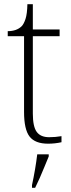

<svg xmlns="http://www.w3.org/2000/svg" viewBox="-20 -677 340 918"><path d="M210 10Q148 10 121.5 -24Q95 -58 95 -142V-504H17V-528Q59 -528 83 -551Q94 -562 102 -586.5Q110 -611 111 -657H137V-536H265V-504H137V-134Q137 -72 155.5 -46.5Q174 -21 215 -21Q245 -21 274 -26V3Q243 10 210 10ZM133 208Q141 171 147.5 133Q154 95 158 61H213V71Q204 92 193 119.5Q182 147 170 174Q158 201 148 221H133Z"/></svg>

Font: Noto Serif Tamil ExtraLight
Style: Italic
Weight: 200
Italic angle: -12°
Designer: Indian Type Foundry, Tom Grace, and the Monotype Design Team
Foundry: Monotype Imaging Inc.
Version: Version 2.003; ttfautohint (v1.8.4.7-5d5b)